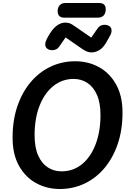

<svg xmlns="http://www.w3.org/2000/svg" viewBox="-20 -1257 856 1282"><path d="M380 5Q293 5 221.5 -34Q150 -73 107 -149.5Q64 -226 64 -338Q64 -455 96.5 -549Q129 -643 186 -710Q243 -777 319 -812.5Q395 -848 482 -848Q569 -848 640.5 -809Q712 -770 755 -693.5Q798 -617 798 -505Q798 -388 765.5 -294Q733 -200 676 -133Q619 -66 543 -30.5Q467 5 380 5ZM390 -113Q470 -113 528.5 -161.5Q587 -210 619 -295Q651 -380 651 -488Q651 -571 627 -624.5Q603 -678 562.5 -704Q522 -730 472 -730Q395 -730 336 -682.5Q277 -635 244 -550.5Q211 -466 211 -355Q211 -272 235 -218.5Q259 -165 299.5 -139Q340 -113 390 -113ZM591 -907Q575 -907 561 -912.5Q547 -918 525 -933L418 -1007L374 -944Q362 -927 340 -923Q318 -919 300 -929Q282 -939 282 -961Q282 -976 293 -998Q304 -1020 319 -1042Q363 -1106 416 -1106Q433 -1106 446.5 -1101Q460 -1096 482 -1080L589 -1006L633 -1069Q646 -1087 667.5 -1090.5Q689 -1094 707 -1084.5Q725 -1075 725 -1052Q725 -1037 714 -1017Q703 -997 688 -971Q668 -937 642.5 -922Q617 -907 591 -907ZM410 -1139Q365 -1139 365 -1183Q365 -1208 379 -1222.5Q393 -1237 418 -1237H641Q686 -1237 686 -1196Q686 -1168 672 -1153.5Q658 -1139 633 -1139Z"/></svg>

Font: Pacifico
Style: Regular
Weight: 400
Designer: Vernon Adams
Foundry: Vernon Adams
Version: Version 3.010; ttfautohint (v1.8.4.7-5d5b)